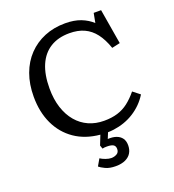

<svg xmlns="http://www.w3.org/2000/svg" viewBox="-164 -840 1080 1194"><g transform="rotate(-20 375.5 -242.5)"><path d="M396 229Q356 229 329 216Q302 203 291 193L317 148Q330 157 351 164.5Q372 172 388 172Q408 172 424.5 162.5Q441 153 441 131Q441 111 427.5 103Q414 95 386 95Q376 95 369.5 95.5Q363 96 356 98L348 75L373 12Q276 3 207 -44.5Q138 -92 101 -170.5Q64 -249 64 -351Q64 -434 88.5 -501Q113 -568 158.5 -615.5Q204 -663 266 -688.5Q328 -714 403 -714Q463 -714 506.5 -697Q550 -680 581 -651L593 -714H642L681 -482L627 -470Q606 -531 576 -570Q546 -609 504.5 -628Q463 -647 407 -647Q332 -647 280 -614.5Q228 -582 201 -519.5Q174 -457 174 -366Q174 -294 192.5 -237.5Q211 -181 244.5 -141.5Q278 -102 324 -81.5Q370 -61 426 -61Q476 -61 515 -73Q554 -85 586.5 -110Q619 -135 650 -173L696 -137Q677 -106 652 -81Q627 -56 597 -37Q567 -18 533 -6Q499 6 462 11Q452 12 442.5 13Q433 14 423 14L407 53Q440 51 463.5 59.5Q487 68 500 86Q513 104 513 133Q513 161 500.5 182.5Q488 204 462 216.5Q436 229 396 229Z"/></g></svg>

Font: Literata Variable Black
Style: Regular
Weight: 900
Designer: Latin by Veronika Burian and Jose Scaglione. Greek by Irene Vlachou. Cyrillic by Vera Evstafieva.
Foundry: TypeTogether
Version: Version 3.021